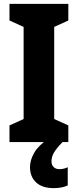

<svg xmlns="http://www.w3.org/2000/svg" viewBox="-20 -734 401 992"><path d="M333 0H29V-86L102 -119V-595L29 -628V-714H333V-628L260 -595V-119L333 -86ZM246 100Q246 118 257 129Q268 140 287 140Q300 140 311 137Q322 134 330 130V224Q318 230 299.5 234Q281 238 258 238Q198 238 166.5 208.5Q135 179 135 129Q135 93 157 55Q179 17 230 -17L303 0Q271 33 258.5 55Q246 77 246 100Z"/></svg>

Font: Noto Sans Arabic Cond ExtBd
Style: Regular
Weight: 800
Width: 3
Designer: Monotype Design Team, Nadine Chahine, Nizar Qandah and Khaled Hosny
Foundry: Monotype Imaging Inc.
Version: Version 2.012; ttfautohint (v1.8.4.7-5d5b)